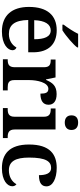

<svg xmlns="http://www.w3.org/2000/svg" viewBox="550 -1356 816 1955"><g transform="rotate(90 957.5 -378.0)"><path d="M231 -619V-606H288C347 -642 437 -721 462 -756V-766H324C303 -721 260 -657 231 -619ZM299 10C433 10 491 -51 491 -98C491 -119 478 -133 463 -138C440 -96 394 -61 326 -61C233 -61 186 -120 183 -258H512V-308C512 -466 427 -548 288 -548C136 -548 50 -452 50 -265C50 -91 138 10 299 10ZM379 -319H185C189 -428 226 -487 289 -487C354 -487 379 -422 379 -319Z M583 0H900V-49H869C828 -49 795 -57 795 -116V-270C795 -347 819 -463 884 -463C922 -463 933 -437 933 -382C1008 -382 1046 -411 1046 -465C1046 -514 1012 -547 938 -547C853 -547 822 -506 793 -439H788L768 -536H586V-487H589C633 -487 664 -478 664 -419V-121C664 -58 631 -49 586 -49H583Z M1228 -630C1269 -630 1303 -650 1303 -698C1303 -748 1269 -766 1228 -766C1186 -766 1154 -748 1154 -698C1154 -650 1186 -630 1228 -630ZM1080 0H1385V-49H1373C1331 -49 1298 -61 1298 -120V-536H1084V-487H1093C1134 -487 1168 -475 1168 -420V-118C1168 -60 1135 -49 1093 -49H1080Z M1692 10C1818 10 1876 -46 1876 -95C1876 -113 1869 -129 1855 -138C1832 -94 1781 -61 1714 -61C1622 -61 1584 -129 1584 -267C1584 -441 1625 -491 1690 -491C1747 -491 1763 -434 1763 -367C1850 -367 1877 -400 1877 -444C1877 -507 1799 -548 1688 -548C1554 -548 1451 -481 1451 -266C1451 -64 1550 10 1692 10Z"/></g></svg>

Font: Noto Serif Devanagari SemiBold
Style: Regular
Weight: 600
Designer: Universal Thirst, Indian Type Foundry and the Monotype Design Team
Foundry: Monotype Imaging Inc.
Version: Version 2.004